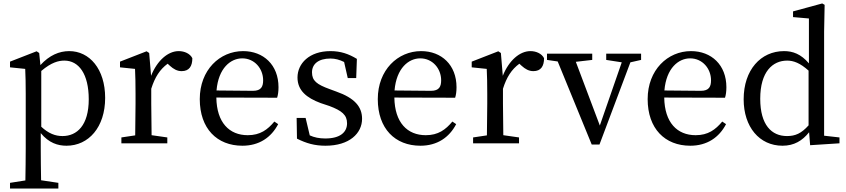

<svg xmlns="http://www.w3.org/2000/svg" viewBox="-20 -830 4901 1112"><path d="M219 -419C278 -469 319 -479 353 -479C436 -479 494 -402 494 -255C494 -104 426 -42 342 -42C300 -42 261 -57 219 -96ZM207 -523 192 -533 38 -473V-440L126 -431C128 -387 129 -348 129 -287V31C129 90 128 153 127 215L38 229V262H318V229L218 214C217 152 216 88 216 28V-59C263 -2 315 14 365 14C493 14 589 -93 589 -263C589 -431 498 -534 381 -534C323 -534 266 -510 214 -453Z M844 -523 829 -533 675 -473V-440L762 -431C764 -387 765 -349 765 -287V-230C765 -179 764 -101 763 -46L683 -34V0H949V-34L858 -47C857 -103 856 -179 856 -230V-316C877 -383 906 -428 951 -461L964 -449C985 -430 1006 -418 1032 -418C1076 -418 1094 -447 1094 -493C1081 -519 1049 -534 1015 -534C954 -534 891 -481 855 -391Z M1234 -306C1245 -436 1316 -492 1383 -492C1454 -492 1504 -433 1504 -365C1504 -329 1493 -304 1445 -304ZM1585 -264C1590 -279 1593 -300 1593 -325C1593 -454 1506 -534 1388 -534C1253 -534 1137 -425 1137 -256C1137 -85 1237 14 1384 14C1481 14 1551 -34 1591 -111L1569 -126C1530 -79 1487 -47 1415 -47C1308 -47 1235 -120 1233 -265Z M1889 -314C1815 -341 1787 -362 1787 -411C1787 -459 1824 -491 1894 -491C1921 -491 1947 -484 1973 -471L1994 -378H2043L2047 -489C1999 -518 1953 -534 1894 -534C1771 -534 1703 -462 1703 -381C1703 -306 1756 -263 1837 -233L1888 -216C1960 -189 1990 -164 1990 -116C1990 -64 1950 -28 1864 -28C1829 -28 1800 -34 1774 -46L1750 -147H1698L1700 -27C1754 0 1802 14 1865 14C2004 14 2077 -58 2077 -142C2077 -211 2035 -262 1927 -300Z M2265 -306C2276 -436 2347 -492 2414 -492C2485 -492 2535 -433 2535 -365C2535 -329 2524 -304 2476 -304ZM2616 -264C2621 -279 2624 -300 2624 -325C2624 -454 2537 -534 2419 -534C2284 -534 2168 -425 2168 -256C2168 -85 2268 14 2415 14C2512 14 2582 -34 2622 -111L2600 -126C2561 -79 2518 -47 2446 -47C2339 -47 2266 -120 2264 -265Z M2881 -523 2866 -533 2712 -473V-440L2799 -431C2801 -387 2802 -349 2802 -287V-230C2802 -179 2801 -101 2800 -46L2720 -34V0H2986V-34L2895 -47C2894 -103 2893 -179 2893 -230V-316C2914 -383 2943 -428 2988 -461L3001 -449C3022 -430 3043 -418 3069 -418C3113 -418 3131 -447 3131 -493C3118 -519 3086 -534 3052 -534C2991 -534 2928 -481 2892 -391Z M3693 -519H3491V-483L3581 -469L3454 -103L3315 -472L3410 -483V-519H3148V-483L3210 -474L3407 7H3452L3631 -469L3693 -483Z M3828 -306C3839 -436 3910 -492 3977 -492C4048 -492 4098 -433 4098 -365C4098 -329 4087 -304 4039 -304ZM4179 -264C4184 -279 4187 -300 4187 -325C4187 -454 4100 -534 3982 -534C3847 -534 3731 -425 3731 -256C3731 -85 3831 14 3978 14C4075 14 4145 -34 4185 -111L4163 -126C4124 -79 4081 -47 4009 -47C3902 -47 3829 -120 3827 -265Z M4663 -104C4621 -57 4586 -42 4538 -42C4449 -42 4383 -106 4383 -258C4383 -415 4455 -479 4539 -479C4576 -479 4614 -465 4663 -421ZM4753 -44V-646L4756 -802L4742 -810L4573 -764V-731L4665 -723V-463C4619 -517 4572 -534 4521 -534C4386 -534 4287 -425 4287 -255C4287 -95 4378 14 4512 14C4579 14 4627 -15 4666 -64L4672 11L4842 0V-34Z"/></svg>

Font: Noto Serif CJK JP Medium
Style: Regular
Weight: 500
Designer: Ryoko NISHIZUKA 西塚涼子 (kana & ideographs); Frank Grießhammer (Latin, Greek & Cyrillic); Wenlong ZHANG 张文龙 (bopomofo); San
Foundry: Adobe Systems Incorporated
Version: Version 1.000;PS 1;hotconv 16.6.53;makeotf.lib2.5.65590